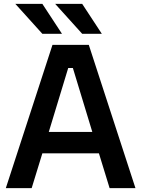

<svg xmlns="http://www.w3.org/2000/svg" viewBox="-20 -968 727 988"><path d="M198 -794 59 -948H198L299 -794ZM403 -794 264 -948H403L504 -794ZM10 0 250 -737H437L677 0H544L489 -179H198L143 0ZM231 -289H455L355 -618H331Z"/></svg>

Font: Tomorrow Medium
Style: Regular
Weight: 500
Designer: Tony de Marco, Monica Rizzolli
Foundry: Just in Type
Version: Version 2.002